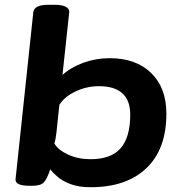

<svg xmlns="http://www.w3.org/2000/svg" viewBox="-20 -774 757 802"><path d="M359 8Q310 8 276 -4.5Q242 -17 221 -35Q200 -53 190 -67Q176 -25 162.5 -11.5Q149 2 115 2H103Q42 2 45 -26L119 -722Q122 -754 182 -754H210Q241 -754 256 -745Q271 -736 269 -722L241 -461Q276 -493 328.5 -512Q381 -531 438 -531Q548 -531 611.5 -469Q675 -407 675 -299Q675 -151 591.5 -71.5Q508 8 359 8ZM358 -109Q444 -109 484 -155Q524 -201 524 -295Q524 -414 393 -414Q342 -414 295.5 -392Q249 -370 228 -336L216 -223Q213 -192 207 -175Q222 -148 264 -128.5Q306 -109 358 -109Z"/></svg>

Font: Asap Expanded Expanded Regular
Style: Bold Italic
Weight: 700
Width: 7
Italic angle: -6°
Designer: Pablo Cosgaya
Foundry: Omnibus-Type
Version: Version 3.001; ttfautohint (v1.8.4.7-5d5b)